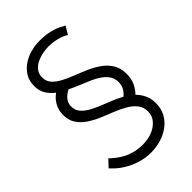

<svg xmlns="http://www.w3.org/2000/svg" viewBox="-218 -776 871 871"><g transform="rotate(-45 217.5 -340.5)"><path d="M323 -626 346 -664Q321 -679 298.5 -686.5Q276 -694 255 -696.5Q234 -699 214 -699Q184 -699 155 -691Q126 -683 102.5 -666.5Q79 -650 65 -626.5Q51 -603 51 -571Q51 -540 64.5 -518Q78 -496 100 -479Q77 -463 64 -438.5Q51 -414 51 -384Q51 -351 66.5 -327.5Q82 -304 107 -287Q132 -270 162.5 -257Q193 -244 223.5 -232Q254 -220 279 -205.5Q304 -191 319.5 -171.5Q335 -152 335 -125Q335 -101 323.5 -84Q312 -67 293.5 -55.5Q275 -44 254 -39Q233 -34 214 -34Q183 -34 155.5 -41.5Q128 -49 104 -64Q80 -79 57 -101L26 -68Q61 -28 111 -5Q161 18 214 18Q246 18 276.5 9Q307 0 332 -18Q357 -36 372 -63Q387 -90 387 -126Q387 -156 376 -178.5Q365 -201 348 -218Q366 -236 376.5 -259.5Q387 -283 387 -313Q387 -350 371.5 -375.5Q356 -401 331 -419Q306 -437 275.5 -450.5Q245 -464 215 -475.5Q185 -487 159.5 -500.5Q134 -514 119 -531Q104 -548 104 -573Q104 -594 115 -609Q126 -624 144 -633.5Q162 -643 183.5 -647.5Q205 -652 225 -652Q241 -652 259 -649Q277 -646 293.5 -640.5Q310 -635 323 -626ZM303 -250Q278 -264 250.5 -275Q223 -286 197 -296.5Q171 -307 150 -319.5Q129 -332 116.5 -348Q104 -364 104 -386Q104 -401 110 -413Q116 -425 126.5 -434Q137 -443 151 -450Q175 -438 201 -427.5Q227 -417 251 -406.5Q275 -396 294 -382.5Q313 -369 324 -352Q335 -335 335 -312Q335 -292 326 -276.5Q317 -261 303 -250Z"/></g></svg>

Font: Advent Pro
Style: Regular
Weight: 400
Designer: VivaRado, Andreas Kalpakidis
Foundry: VivaRado, Andreas Kalpakidis
Version: Version 3.000